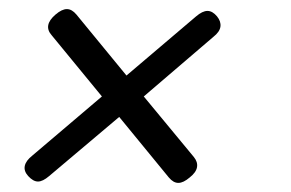

<svg xmlns="http://www.w3.org/2000/svg" viewBox="-20 -532 640 422"><path d="M397 -142Q383 -130 372 -130Q361 -130 351 -142L242 -275L88 -145Q74 -133 63.5 -133Q53 -133 42 -145Q32 -156 34.5 -167.5Q37 -179 51 -190L204 -320L94 -454Q84 -465 86 -476.5Q88 -488 102 -500Q116 -512 127 -512Q138 -512 148 -500L258 -366L411 -496Q425 -508 436 -508Q447 -508 457 -496Q466 -485 464.5 -473.5Q463 -462 449 -451L296 -320L406 -187Q415 -176 413 -164.5Q411 -153 397 -142Z"/></svg>

Font: Maple Mono ExtraLight
Style: Italic
Weight: 275
Italic angle: -10°
Monospace: yes
Designer: subframe7536
Version: Version 7.000